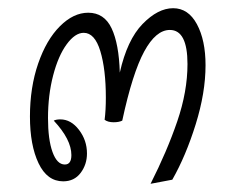

<svg xmlns="http://www.w3.org/2000/svg" viewBox="-20 -438 556 468"><path d="M481 -279Q481 -212 457 -135Q433 -58 400 0L347 10Q387 -69 412 -142Q437 -215 437 -282Q437 -365 394 -365Q360 -365 331.5 -312.5Q303 -260 278 -144Q270 -140 257 -140Q243 -140 235 -146Q238 -169 238 -200Q238 -269 224.5 -313.5Q211 -358 184 -358Q163 -358 142.5 -330Q122 -302 109.5 -254Q97 -206 97 -150Q97 -98 108 -67.5Q119 -37 138 -37Q154 -37 154 -60Q154 -98 111 -144Q117 -147 127 -147Q153 -147 172.5 -121.5Q192 -96 192 -64Q192 -37 176.5 -16.5Q161 4 134 4Q95 4 74 -40Q53 -84 53 -154Q53 -225 73 -283Q93 -341 126 -374Q159 -407 195 -407Q234 -407 252 -369Q270 -331 272 -261Q290 -341 327.5 -379.5Q365 -418 402 -418Q439 -418 460 -379Q481 -340 481 -279Z"/></svg>

Font: Charmonman
Style: Regular
Weight: 400
Designer: Ekaluck Peanpanawate
Foundry: Cadson Demak Co.,Ltd.
Version: Version 1.000; ttfautohint (v1.6)